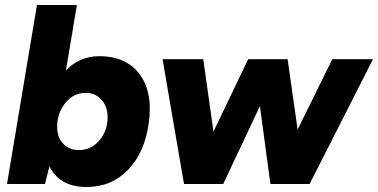

<svg xmlns="http://www.w3.org/2000/svg" viewBox="-20 -737 1514 769"><path d="M128 -717H288L244 -455Q299 -512 378 -512Q473 -512 526.5 -455Q580 -398 580 -301Q580 -270 576 -245Q560 -127 493.5 -57.5Q427 12 327 12Q272 12 234.5 -9.5Q197 -31 178 -71L160 0H8ZM296 -136Q345 -136 378 -174.5Q411 -213 411 -268Q411 -310 386.5 -337.5Q362 -365 323 -365Q274 -365 241.5 -324.5Q209 -284 209 -229Q209 -187 233 -161.5Q257 -136 296 -136Z M631 -500H794L835 -210L974 -500H1132L1172 -218L1311 -500H1474L1220 0H1063L1021 -312L874 0H717Z"/></svg>

Font: Oak Sans ExtraBold
Style: Italic
Weight: 800
Italic angle: -9.49998°
Foundry: Erik Kennedy, Walven
Version: Version 1.000